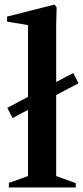

<svg xmlns="http://www.w3.org/2000/svg" viewBox="-20 -824 365 844"><path d="M35 -305 12 -350 302 -503 325 -458ZM19 0V-20L114 -54L103 -38V-725L114 -712L11 -729V-751L220 -804L229 -791L227 -718V-38L216 -54L313 -19V0Z"/></svg>

Font: Wittgenstein SemiBold
Style: Regular
Weight: 600
Designer: Jörg Drees
Foundry: Jörg Drees
Version: Version 1.500